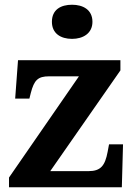

<svg xmlns="http://www.w3.org/2000/svg" viewBox="-20 -790 569 810"><path d="M284 -626C330 -626 370 -649 370 -698C370 -749 330 -770 284 -770C236 -770 199 -749 199 -698C199 -649 236 -626 284 -626ZM18 0H494L499 -181H440L434 -149C423 -91 405 -68 353 -68H192L488 -493V-536H56L44 -374H104L110 -398C124 -452 140 -468 187 -468H313L18 -41Z"/></svg>

Font: Noto Serif Georgian Bold
Style: Regular
Weight: 700
Designer: Monotype Design Team, Akaki Razmadze
Foundry: Google LLC
Version: Version 2.003